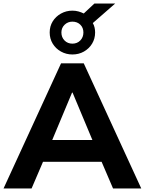

<svg xmlns="http://www.w3.org/2000/svg" viewBox="-26 -1062 816 1082"><path d="M-6 0 318 -705H446L770 0H611L527 -196L590 -150H173L236 -196L152 0ZM380 -540 252 -234 225 -273H538L511 -234L383 -540ZM382 -755Q347 -755 317.5 -771.5Q288 -788 271 -816Q254 -844 254 -879Q254 -914 271 -941.5Q288 -969 317.5 -985.5Q347 -1002 382 -1002Q400 -1002 416 -997.5Q432 -993 446 -986L506 -1042H623L497 -932Q504 -920 507 -906.5Q510 -893 510 -879Q510 -844 493 -816Q476 -788 447 -771.5Q418 -755 382 -755ZM382 -816Q409 -816 426.5 -834Q444 -852 444 -879Q444 -906 426.5 -923Q409 -940 382 -940Q356 -940 338 -922.5Q320 -905 320 -879Q320 -852 337.5 -834Q355 -816 382 -816Z"/></svg>

Font: Nunito Sans 11pt ExtraBold
Style: Regular
Weight: 800
Version: Version 3.101;gftools[0.9.27]